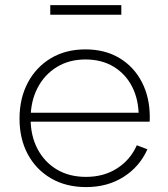

<svg xmlns="http://www.w3.org/2000/svg" viewBox="-20 -734 666 762"><path d="M322 8.5Q242 8.5 182.5 -26.2Q123 -61 90.2 -122Q57.5 -183 57.5 -263Q57.5 -343.5 90.2 -405.5Q123 -467.5 181.8 -502.8Q240.5 -538 319 -538Q397 -538 454.2 -503.5Q511.5 -469 543 -408.2Q574.5 -347.5 574.5 -268Q574.5 -262.5 574.2 -258.2Q574 -254 574 -251H530Q530.5 -255.5 530.5 -260.5Q530.5 -265.5 530.5 -271.5Q530.5 -338 504.8 -389Q479 -440 431.5 -469Q384 -498 319 -498Q254.5 -498 205.5 -468Q156.5 -438 129 -385Q101.5 -332 101.5 -263Q101.5 -195 129 -142.8Q156.5 -90.5 205.8 -61.2Q255 -32 321.5 -32Q391.5 -32 444.2 -65.5Q497 -99 523 -157.5L565 -141.5Q534 -72 470.2 -31.8Q406.5 8.5 322 8.5ZM85 -251V-286.5H560L572.5 -251ZM461.5 -713.5V-675.5H179.5V-713.5Z"/></svg>

Font: Hepta Slab Light
Style: Regular
Weight: 300
Designer: Michael LaGattuta
Foundry: Michael LaGattuta
Version: Version 1.102